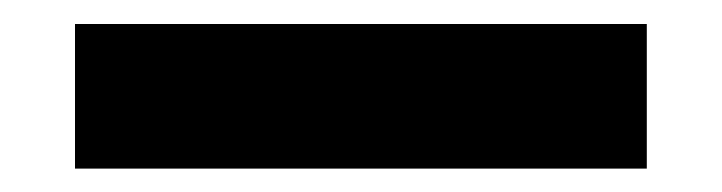

<svg xmlns="http://www.w3.org/2000/svg" viewBox="-20 -20 602 160"><path d="M42.5 120.5V0H519V120.5Z"/></svg>

Font: Encode Sans Semi Condensed
Style: Bold
Weight: 700
Width: 4
Designer: Multiple Designers
Foundry: Impallari Type
Version: Version 2.000